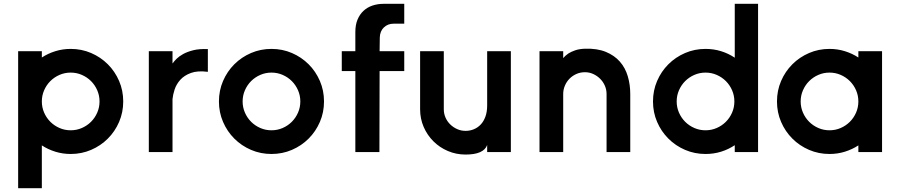

<svg xmlns="http://www.w3.org/2000/svg" viewBox="-20 -796 4712 1005"><path d="M350 -540Q407 -540 457 -518.5Q507 -497 544.5 -459.5Q582 -422 603.5 -372Q625 -322 625 -265Q625 -208 603.5 -158Q582 -108 544.5 -70.5Q507 -33 457 -11.5Q407 10 350 10Q308 10 269.5 -2Q231 -14 199 -35V189H75V-528H199V-495Q231 -516 269.5 -528Q308 -540 350 -540ZM350 -416Q319 -416 291.5 -404Q264 -392 243.5 -371.5Q223 -351 211 -323.5Q199 -296 199 -265Q199 -234 211 -206.5Q223 -179 243.5 -158.5Q264 -138 291.5 -126Q319 -114 350 -114Q381 -114 408.5 -126Q436 -138 456.5 -158.5Q477 -179 489 -206.5Q501 -234 501 -265Q501 -296 489 -323.5Q477 -351 456.5 -371.5Q436 -392 408.5 -404Q381 -416 350 -416Z M1068 -539V-420Q1014 -427 979 -414Q944 -401 923.5 -378Q903 -355 894 -327.5Q885 -300 883 -277V0H759V-528H883V-464L885 -466Q891 -475 904 -488Q917 -501 938.5 -513Q960 -525 991.5 -533Q1023 -541 1068 -539Z M1401 -540Q1458 -540 1508 -518.5Q1558 -497 1595.5 -459.5Q1633 -422 1654.5 -372Q1676 -322 1676 -265Q1676 -208 1654.5 -158Q1633 -108 1595.5 -70.5Q1558 -33 1508 -11.5Q1458 10 1401 10Q1344 10 1294 -11.5Q1244 -33 1206.5 -70.5Q1169 -108 1147.5 -158Q1126 -208 1126 -265Q1126 -322 1147.5 -372Q1169 -422 1206.5 -459.5Q1244 -497 1294 -518.5Q1344 -540 1401 -540ZM1401 -416Q1370 -416 1342.5 -404Q1315 -392 1294.5 -371.5Q1274 -351 1262 -323.5Q1250 -296 1250 -265Q1250 -234 1262 -206.5Q1274 -179 1294.5 -158.5Q1315 -138 1342.5 -126Q1370 -114 1401 -114Q1432 -114 1459.5 -126Q1487 -138 1507.5 -158.5Q1528 -179 1540 -206.5Q1552 -234 1552 -265Q1552 -296 1540 -323.5Q1528 -351 1507.5 -371.5Q1487 -392 1459.5 -404Q1432 -416 1401 -416Z M2096 -776V-672H2040Q2010 -672 1989.5 -652.5Q1969 -633 1968 -600L1967 -528H2096V-424H1967L1966 0H1840V-424H1769V-528H1840V-628Q1840 -666 1851.5 -693.5Q1863 -721 1883 -739.5Q1903 -758 1930 -767Q1957 -776 1988 -776Z M2654 0H2530V-37Q2512 13 2417 13Q2368 13 2324.5 -5.5Q2281 -24 2248.5 -56.5Q2216 -89 2197.5 -132Q2179 -175 2179 -224V-528H2303V-224Q2303 -201 2312 -180.5Q2321 -160 2337 -144.5Q2353 -129 2373.5 -120Q2394 -111 2417 -111Q2440 -111 2460.5 -119.5Q2481 -128 2496.5 -144.5Q2512 -161 2521 -186Q2530 -211 2530 -244V-528H2654Z M2928 0H2804V-528H2928V-492Q2939 -505 2955 -516Q2969 -525 2990.5 -532.5Q3012 -540 3042 -541Q3106 -543 3151 -524.5Q3196 -506 3224.5 -473.5Q3253 -441 3266 -397Q3279 -353 3279 -304V0H3155V-304Q3155 -327 3146 -347.5Q3137 -368 3121.5 -383.5Q3106 -399 3085.5 -408.5Q3065 -418 3042 -418Q3018 -418 2997.5 -409Q2977 -400 2961.5 -384.5Q2946 -369 2937 -348Q2928 -327 2928 -304Z M3948 -776V0H3826V-36Q3793 -14 3754.5 -2Q3716 10 3673 10Q3616 10 3566 -11.5Q3516 -33 3478.5 -70.5Q3441 -108 3419.5 -158Q3398 -208 3398 -265Q3398 -322 3419.5 -372Q3441 -422 3478.5 -459.5Q3516 -497 3566 -518.5Q3616 -540 3673 -540Q3716 -540 3754.5 -528Q3793 -516 3826 -494V-776ZM3673 -416Q3642 -416 3614.5 -404Q3587 -392 3566.5 -371.5Q3546 -351 3534 -323.5Q3522 -296 3522 -265Q3522 -234 3534 -206.5Q3546 -179 3566.5 -158.5Q3587 -138 3614.5 -126Q3642 -114 3673 -114Q3704 -114 3731.5 -126Q3759 -138 3779.5 -158.5Q3800 -179 3812 -206.5Q3824 -234 3824 -265Q3824 -296 3812 -323.5Q3800 -351 3779.5 -371.5Q3759 -392 3731.5 -404Q3704 -416 3673 -416Z M4322 -540Q4364 -540 4402.5 -528Q4441 -516 4473 -495V-528H4597V0H4473V-35Q4441 -14 4402.5 -2Q4364 10 4322 10Q4265 10 4215 -11.5Q4165 -33 4127.5 -70.5Q4090 -108 4068.5 -158Q4047 -208 4047 -265Q4047 -322 4068.5 -372Q4090 -422 4127.5 -459.5Q4165 -497 4215 -518.5Q4265 -540 4322 -540ZM4322 -416Q4291 -416 4263.5 -404Q4236 -392 4215.5 -371.5Q4195 -351 4183 -323.5Q4171 -296 4171 -265Q4171 -234 4183 -206.5Q4195 -179 4215.5 -158.5Q4236 -138 4263.5 -126Q4291 -114 4322 -114Q4353 -114 4380.5 -126Q4408 -138 4428.5 -158.5Q4449 -179 4461 -206.5Q4473 -234 4473 -265Q4473 -296 4461 -323.5Q4449 -351 4428.5 -371.5Q4408 -392 4380.5 -404Q4353 -416 4322 -416Z"/></svg>

Font: Afrihost Sans Med
Style: Regular
Weight: 500
Designer: Afrihost SP Pty Ltd
Version: Version 1.000